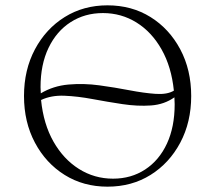

<svg xmlns="http://www.w3.org/2000/svg" viewBox="-20 -690 807 720"><path d="M383 10Q293 10 222.5 -34Q152 -78 111 -155Q70 -232 70 -330Q70 -428 111 -505Q152 -582 222.5 -626Q293 -670 383 -670Q474 -670 544.5 -626Q615 -582 656 -505Q697 -428 697 -330Q697 -232 656 -155Q615 -78 544.5 -34Q474 10 383 10ZM132 -363Q132 -351 133 -340Q180 -368 237 -373Q294 -378 352.5 -370Q411 -362 465.5 -351.5Q520 -341 563.5 -338Q607 -335 632 -350Q623 -439 586 -504.5Q549 -570 492 -605.5Q435 -641 366 -641Q298 -641 245 -607Q192 -573 162 -510.5Q132 -448 132 -363ZM404 -20Q472 -20 524.5 -54.5Q577 -89 606 -151.5Q635 -214 635 -299Q635 -312 634 -325Q596 -298 546 -294.5Q496 -291 439.5 -299.5Q383 -308 327 -318.5Q271 -329 221.5 -331Q172 -333 134 -315Q143 -225 180.5 -159Q218 -93 276 -56.5Q334 -20 404 -20Z"/></svg>

Font: Spectral ExtraLight
Style: Regular
Weight: 275
Designer: Jean-Baptiste Levee
Foundry: Production Type
Version: Version 2.001